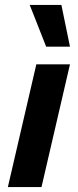

<svg xmlns="http://www.w3.org/2000/svg" viewBox="-20 -762 317 782"><path d="M265 -500 149 0H12L128 -500ZM230 -742 265 -572H168L101 -742Z"/></svg>

Font: Work Sans SemiBold
Style: Italic
Weight: 600
Italic angle: -13°
Designer: Wei Huang
Foundry: Wei Huang
Version: Version 2.012; ttfautohint (v1.8.3)